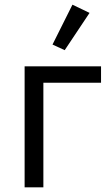

<svg xmlns="http://www.w3.org/2000/svg" viewBox="-20 -799 475 819"><path d="M362 -744 289 -779 204 -609 256 -585ZM85 0H165V-446H411V-516H85Z"/></svg>

Font: LVC Sans
Style: Regular
Weight: 400
Designer: Mike Abbink, Paul van der Laan, Pieter van Rosmalen
Foundry: Bold Monday
Version: Version 3.0